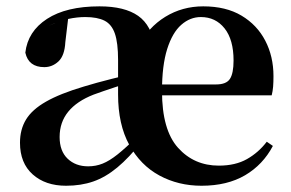

<svg xmlns="http://www.w3.org/2000/svg" viewBox="-20 -572 923 608"><path d="M189.2 16.2Q123.8 16.2 83.6 -19.7Q43.3 -55.6 43.3 -120.1Q43.3 -162.2 62.5 -193.6Q81.7 -225.1 125.8 -250.2Q169.8 -275.4 245.4 -297.9Q284 -309.7 333.9 -322.3Q383.7 -334.9 424 -344.4V-320.8Q384 -308.9 343.9 -295.7Q303.8 -282.4 276.4 -272.4Q223.3 -251.7 196.1 -218.3Q168.8 -184.9 168.8 -138.1Q168.8 -93.7 194.1 -69.5Q219.4 -45.3 259.1 -45.3Q283.5 -45.3 304.9 -53.9Q326.4 -62.4 352.4 -83.1Q378.4 -103.8 415.1 -140L431.8 -123.6H428.8Q388.9 -72.7 351.6 -41.8Q314.3 -10.8 275.4 2.7Q236.5 16.2 189.2 16.2ZM618.2 16.2Q544.8 16.2 484.9 -16.2Q424.9 -48.6 389.4 -113.2Q353.9 -177.7 353.9 -272.9V-382.1Q353.9 -436.2 343.8 -465.6Q333.7 -495 311 -506.5Q288.3 -518 250 -518Q224.1 -518 197.2 -512.2Q170.2 -506.4 133.8 -490.2L196.1 -516L186.9 -438.7Q184.6 -395.6 165.1 -377.5Q145.5 -359.4 120.3 -359.4Q70.4 -359.4 60.2 -405.2Q67.9 -472.5 128.9 -512.2Q189.9 -551.9 295.1 -551.9Q374.5 -551.9 417.5 -521.8Q460.4 -491.6 470.2 -423.5L418.6 -425.7Q449.3 -485.5 503.3 -518.7Q557.4 -551.9 623.6 -551.9Q695.6 -551.9 744.8 -522.5Q794.1 -493.1 820 -443.2Q846 -393.3 846 -330.9Q846 -312.2 844.9 -297.8Q843.7 -283.4 840.4 -270.2H409.8V-304.6H664.2Q696.7 -304.6 708.1 -322.2Q719.6 -339.8 719.6 -380.4Q719.6 -446.3 691.1 -482.2Q662.6 -518 616.1 -518Q581.9 -518 553.9 -493.3Q525.8 -468.6 509.4 -416.7Q493 -364.8 493 -283.4Q493 -160.5 543.8 -104Q594.7 -47.5 672.9 -47.5Q725.4 -47.5 762 -68.2Q798.6 -88.9 824.8 -123.2L844.1 -109.9Q812.9 -50.5 756.2 -17.1Q699.5 16.2 618.2 16.2Z"/></svg>

Font: Source Han Serif JP VF
Style: Regular
Weight: 250
Designer: Ryoko NISHIZUKA 西塚涼子 (kana & ideographs); Frank Grießhammer (Latin, Greek & Cyrillic); Wenlong ZHANG 张文龙 (bopomofo); San
Foundry: Adobe
Version: Version 2.001;hotconv 1.1.0;makeotfexe 2.6.0